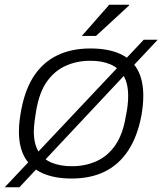

<svg xmlns="http://www.w3.org/2000/svg" viewBox="-34 -743 687 812"><path d="M269 12Q197 12 147 -10Q97 -32 71.5 -76Q46 -120 46 -186Q46 -210 49 -234.5Q52 -259 57 -284Q74 -370 112.5 -426Q151 -482 210.5 -510Q270 -538 348 -538Q422 -538 472 -516Q522 -494 547 -449.5Q572 -405 572 -338Q572 -318 570 -297.5Q568 -277 564 -254Q547 -165 508 -106Q469 -47 409.5 -17.5Q350 12 269 12ZM270 -40Q327 -40 374.5 -61.5Q422 -83 454 -129.5Q486 -176 498 -251Q503 -275 505 -290.5Q507 -306 507.5 -317.5Q508 -329 508 -338Q508 -391 488 -423.5Q468 -456 432.5 -471Q397 -486 348 -486Q291 -486 243.5 -464.5Q196 -443 164 -397.5Q132 -352 119 -275Q115 -252 113 -235.5Q111 -219 110 -208Q109 -197 109 -188Q109 -135 128.5 -102.5Q148 -70 184.5 -55Q221 -40 270 -40ZM-14 49 574 -575H633L48 49ZM312 -591 428 -723H512V-720L372 -591Z"/></svg>

Font: Archivo SemiExpanded ExtraLight
Style: Italic
Weight: 250
Width: 6
Italic angle: -10°
Designer: Hector Gatti
Foundry: Omnibus-Type
Version: Version 2.001